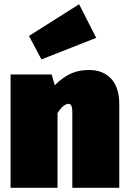

<svg xmlns="http://www.w3.org/2000/svg" viewBox="-20 -888 609 908"><path d="M435 -709 354 -868 117 -718 176 -607ZM402 -557C338 -557 292 -537 239 -485L224 -536H30V0H252V-353C272 -385 291 -397 304 -397C314 -397 322 -390 322 -356V0H544V-398C544 -500 489 -557 402 -557Z"/></svg>

Font: Fira Sans Ultra
Style: Regular
Weight: 950
Designer: Carrois Corporate & Edenspiekermann AG
Foundry: Carrois Corporate GbR & Edenspiekermann AG
Version: Version 4.203;PS 004.203;hotconv 1.0.88;makeotf.lib2.5.64775